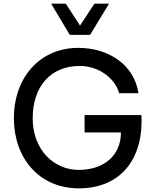

<svg xmlns="http://www.w3.org/2000/svg" viewBox="-20 -1020 795 1051"><path d="M362 -829H473L577 -1000H497L418 -880L340 -1000H260ZM417 -659C515 -659 608 -597 632 -510H738C713 -670 570 -758 408 -758C200 -758 56 -598 56 -372C56 -160 190 11 412 11C639 11 767 -149 754 -390H443V-295H642C642 -168 548 -90 411 -90C274 -90 159 -201 159 -372C159 -546 256 -659 417 -659Z"/></svg>

Font: Oakes Medium
Style: Regular
Weight: 500
Designer: Samuel Oakes
Foundry: Samuel Oakes
Version: Version 1.003;PS 001.003;hotconv 1.0.88;makeotf.lib2.5.64775